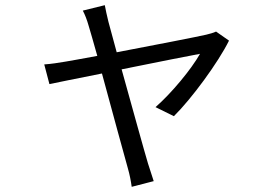

<svg xmlns="http://www.w3.org/2000/svg" viewBox="-20 -632 1040 742"><path d="M815 -510C805 -505 789 -501 777 -498C743 -490 573 -457 431 -430L399 -548C393 -573 388 -595 385 -612L300 -591C308 -576 316 -556 323 -531C329 -512 341 -469 356 -416C295 -405 248 -396 234 -394C204 -389 179 -385 151 -383L171 -307C198 -313 280 -329 374 -348C413 -205 461 -27 474 18C481 42 486 68 489 90L574 68C568 50 558 19 552 0C539 -43 490 -220 450 -364C588 -392 730 -420 753 -424C719 -364 643 -272 581 -218L652 -183C720 -250 823 -390 865 -475Z"/></svg>

Font: Noto Sans CJK KR Regular
Style: Regular
Weight: 400
Designer: Ryoko NISHIZUKA (kana & ideographs); Paul D. Hunt (Latin, Greek & Cyrillic); Wenlong ZHANG (bopomofo); Sandoll Communica
Foundry: Adobe Systems Incorporated
Version: Version 1.004;PS 1.004;hotconv 1.0.82;makeotf.lib2.5.63406